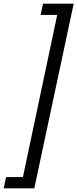

<svg xmlns="http://www.w3.org/2000/svg" viewBox="-51 -770 419 1040"><path d="M-30.8 250 -18.1 189H73.2L258.8 -689H168.9L182.1 -750H348.1L134.8 250Z"/></svg>

Font: CMU Sans Serif
Style: Oblique
Weight: 500
Italic angle: -12°
Version: Version 0.7.0